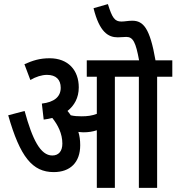

<svg xmlns="http://www.w3.org/2000/svg" viewBox="-20 -916 860 936"><path d="M371 -208C371 -233 368 -254 362 -273C371 -272 379 -271 387 -271C410 -271 431 -274 452 -281V0H540V-542H657V0H746V-542H820V-622H738C711 -778 679 -815 625 -815C604 -815 589 -811 572 -811C539 -811 527 -829 506 -896L436 -876C465 -759 508 -734 554 -734C568 -734 583 -736 596 -736C629 -736 642 -709 658 -622H403V-542H452V-361C428 -352 407 -349 377 -349C357 -349 342 -350 325 -354C320 -362 314 -369 309 -375C342 -401 364 -439 364 -490C364 -574 312 -632 222 -632C173 -632 140 -621 99 -603L128 -526C155 -542 184 -551 209 -551C253 -551 276 -528 276 -488C276 -444 244 -418 184 -411L193 -333C207 -335 221 -337 235 -341C262 -307 284 -265 284 -216C284 -179 266 -158 235 -158C177 -158 138 -236 100 -375L20 -354C78 -151 138 -77 242 -77C322 -77 371 -124 371 -208Z"/></svg>

Font: Noto Sans Devanagari UI ExtraCondensed Medium
Style: Regular
Weight: 500
Width: 2
Designer: Jelle Bosma - Monotype Design Team
Foundry: Monotype Imaging Inc.
Version: Version 2.003